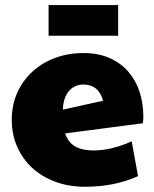

<svg xmlns="http://www.w3.org/2000/svg" viewBox="-20 -713 596 741"><path d="M167.5 -693.4H436V-575.2H167.5ZM340.8 -132.3Q409.2 -132.3 488.3 -167.5L512.7 -33.2Q421.9 7.8 308.6 7.8Q245.6 7.8 193.6 -11.5Q141.6 -30.8 104.2 -65.2Q66.9 -99.6 46.1 -147Q25.4 -194.3 25.4 -250Q25.4 -308.6 47.1 -356.2Q68.8 -403.8 106.4 -437.7Q144 -471.7 194.3 -490Q244.6 -508.3 301.8 -508.3Q359.4 -508.3 402.8 -489Q446.3 -469.7 475.3 -436.3Q504.4 -402.8 518.8 -358.2Q533.2 -313.5 533.2 -262.7Q533.2 -255.9 532.7 -249.5Q532.2 -243.2 531.2 -237.3L231.4 -198.2Q243.2 -163.1 270.5 -147.7Q297.9 -132.3 340.8 -132.3ZM377.9 -324.2Q360.8 -386.7 301.8 -386.7Q283.2 -386.7 268.6 -379.4Q253.9 -372.1 243.9 -359.1Q233.9 -346.2 228.5 -328.4Q223.1 -310.5 222.7 -290Z"/></svg>

Font: Paytone One
Style: Regular
Weight: 400
Designer: vernon adams
Foundry: vernon adams
Version: 1.000